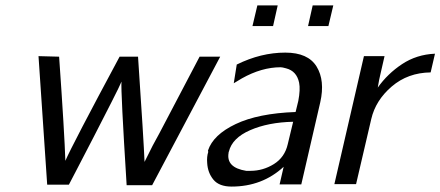

<svg xmlns="http://www.w3.org/2000/svg" viewBox="-20 -679 1624 708"><path d="M122 -472 198 -470Q218 -184 221 -86Q246 -144 421 -470H489Q510 -159 513 -82L543 -142Q547 -150 555.5 -165Q564 -180 568 -188L716 -470H792L541 4H447Q425 -347 428 -378Q422 -363 391 -302Q360 -241 327 -177Q294 -113 264.5 -56.5Q235 0 234 2H154Z M1116 -583 1133 -659H1209L1191 -583ZM911 -583 929 -659H1004L987 -583ZM748 -119Q747 -121 747 -124Q766 -182 849 -221.5Q932 -261 1070 -266L1080 -307Q1088 -349 1083 -374Q1074 -417 1035 -427Q1021 -431 1015 -431Q945 -431 872 -390L842 -372L853 -441Q942 -485 1032 -485Q1116 -485 1147.5 -433.5Q1179 -382 1161 -302L1091 1H1011L1026 -64Q947 9 834 9Q788 9 767 -16.5Q746 -42 744 -78Q742 -101 748 -119ZM824 -120 823 -118V-116Q813 -61 888 -49H903Q950 -49 990 -74Q1030 -99 1041 -147L1061 -230Q969 -228 902.5 -199Q836 -170 824 -120Z M1213 0 1322 -472H1398L1382 -402Q1379 -388 1378 -384L1373 -356Q1409 -407 1462.5 -442.5Q1516 -478 1584 -481L1568 -412Q1484 -411 1424.5 -360Q1365 -309 1349 -240L1293 0Z"/></svg>

Font: Coval
Style: Light Italic
Weight: 300
Foundry: Context Ltd
Version: Version 001.000